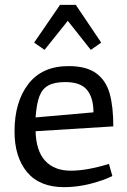

<svg xmlns="http://www.w3.org/2000/svg" viewBox="-20 -763 523 793"><path d="M430 -86 444 -36Q408 -18 353.5 -4Q299 10 245 10Q143 10 91.5 -52.5Q40 -115 40 -220Q40 -342 97 -416Q154 -490 263 -490Q336 -490 376.5 -461Q417 -432 432.5 -378Q448 -324 448 -241L127 -221Q129 -140 166.5 -99Q204 -58 273 -58Q338 -58 430 -86ZM127 -278 366 -299Q366 -359 339.5 -391.5Q313 -424 250 -424Q206 -424 180.5 -410.5Q155 -397 143 -366Q131 -335 127 -278ZM355 -557 260 -677 164 -557 121 -587 228 -743H293L398 -587Z"/></svg>

Font: Enriqueta
Style: Regular
Weight: 400
Designer: Viviana Monsalve, Gustavo Ibarra
Foundry: 72Puntos
Version: Version 2.000